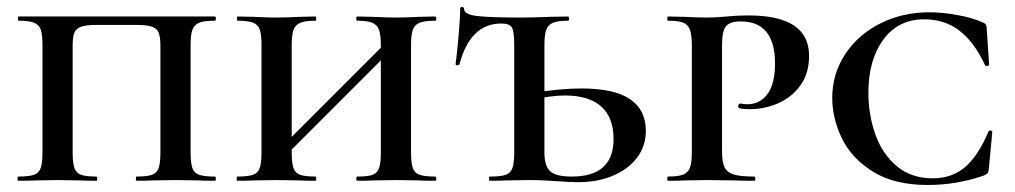

<svg xmlns="http://www.w3.org/2000/svg" viewBox="-20 -515 2892 547"><path d="M32 -12Q62 -12 76.5 -17Q91 -22 96 -36.5Q101 -51 101 -81V-387Q101 -417 96 -431Q91 -445 76.5 -450.5Q62 -456 33 -456Q31 -456 31 -462Q31 -468 33 -468H592Q595 -468 595 -462Q595 -456 592 -456Q562 -456 548 -450.5Q534 -445 528.5 -431Q523 -417 523 -387V-81Q523 -51 528 -36.5Q533 -22 547.5 -17Q562 -12 592 -12Q595 -12 595 -6Q595 0 592 0Q562 0 545 -1L481 -2L415 -1Q399 0 369 0Q367 0 367 -6Q367 -12 369 -12Q399 -12 413 -17Q427 -22 432 -36.5Q437 -51 437 -81V-385Q437 -410 432 -422Q427 -434 413 -439Q399 -444 369 -444H255Q226 -444 211.5 -439Q197 -434 192 -422Q187 -410 187 -385V-81Q187 -51 192 -36.5Q197 -22 211 -17Q225 -12 255 -12Q257 -12 257 -6Q257 0 255 0Q225 0 208 -1L143 -2L81 -1Q63 0 32 0Q30 0 30 -6Q30 -12 32 -12Z M998 -456Q995 -456 995 -462Q995 -468 998 -468L1044 -467Q1084 -465 1109 -465Q1133 -465 1173 -467L1220 -468Q1223 -468 1223 -462Q1223 -456 1220 -456Q1190 -456 1176 -450.5Q1162 -445 1156.5 -431Q1151 -417 1151 -387V-81Q1151 -51 1156 -36.5Q1161 -22 1175.5 -17Q1190 -12 1220 -12Q1223 -12 1223 -6Q1223 0 1220 0Q1190 0 1173 -1L1109 -2L1045 -1Q1028 0 998 0Q995 0 995 -6Q995 -12 998 -12Q1028 -12 1041.5 -17Q1055 -22 1060 -36.5Q1065 -51 1065 -81V-385Q1065 -415 1060 -429.5Q1055 -444 1041 -450Q1027 -456 998 -456ZM757 -71 1104 -418 1122 -400 775 -53ZM657 -456Q655 -456 655 -462Q655 -468 657 -468L705 -467Q745 -465 767 -465Q793 -465 833 -467L879 -468Q881 -468 881 -462Q881 -456 879 -456Q850 -456 835.5 -450Q821 -444 816 -429.5Q811 -415 811 -385V-81Q811 -51 816 -36.5Q821 -22 835 -17Q849 -12 879 -12Q881 -12 881 -6Q881 0 879 0Q849 0 832 -1L767 -2L705 -1Q687 0 656 0Q654 0 654 -6Q654 -12 656 -12Q686 -12 700.5 -17Q715 -22 720 -36.5Q725 -51 725 -81V-387Q725 -417 720 -431Q715 -445 700.5 -450.5Q686 -456 657 -456Z M1408 -448Q1320 -448 1289 -332Q1288 -329 1283 -329Q1278 -329 1278 -332Q1282 -363 1286.5 -413Q1291 -463 1291 -490Q1291 -495 1296.5 -495Q1302 -495 1302 -490Q1302 -474 1338.5 -469.5Q1375 -465 1463 -465Q1495 -465 1545 -467L1599 -468Q1601 -468 1601 -462Q1601 -456 1599 -456Q1569 -456 1555 -450Q1541 -444 1536 -429.5Q1531 -415 1531 -385V-81Q1531 -43 1547 -27.5Q1563 -12 1609 -12Q1728 -12 1728 -119Q1728 -180 1693 -211.5Q1658 -243 1589 -243Q1551 -243 1491 -230L1488 -249Q1577 -263 1636 -263Q1730 -263 1775 -232.5Q1820 -202 1820 -142Q1820 -99 1795 -66Q1770 -33 1726.5 -14.5Q1683 4 1627 4Q1601 4 1563 1Q1550 0 1530 -1Q1510 -2 1486 -2L1423 -1Q1406 0 1376 0Q1373 0 1373 -6Q1373 -12 1376 -12Q1407 -12 1421 -17Q1435 -22 1440 -36.5Q1445 -51 1445 -81V-387Q1445 -425 1438.5 -436.5Q1432 -448 1408 -448Z M2129 -12Q2132 -12 2132 -6Q2132 0 2129 0Q2092 0 2071 -1L1994 -2L1932 -1Q1914 0 1883 0Q1881 0 1881 -6Q1881 -12 1883 -12Q1912 -12 1926 -17.5Q1940 -23 1945.5 -37Q1951 -51 1951 -81V-387Q1951 -416 1945.5 -430.5Q1940 -445 1926 -450.5Q1912 -456 1883 -456Q1881 -456 1881 -462Q1881 -468 1883 -468L1931 -467Q1971 -465 1993 -465Q2020 -465 2050 -468Q2061 -469 2076.5 -470Q2092 -471 2113 -471Q2285 -471 2285 -356Q2285 -306 2260.5 -272Q2236 -238 2197.5 -221Q2159 -204 2116 -204Q2094 -204 2086 -207Q2083 -207 2083 -213Q2083 -215 2084.5 -217.5Q2086 -220 2089 -220Q2101 -218 2109 -218Q2145 -218 2166.5 -247Q2188 -276 2188 -334Q2188 -454 2090 -454Q2061 -454 2049 -441Q2037 -428 2037 -385V-85Q2037 -54 2044 -39Q2051 -24 2070 -18Q2089 -12 2129 -12Z M2780 -451Q2787 -448 2789 -444.5Q2791 -441 2791 -434L2798 -331Q2798 -328 2792.5 -327Q2787 -326 2786 -330Q2755 -396 2713 -428Q2671 -460 2613 -460Q2539 -460 2496.5 -402Q2454 -344 2454 -251Q2454 -189 2473.5 -133Q2493 -77 2534.5 -42Q2576 -7 2637 -7Q2692 -7 2729.5 -39Q2767 -71 2796 -140Q2797 -144 2802 -143Q2807 -142 2807 -139L2797 -33Q2796 -25 2794 -22Q2792 -19 2783 -15Q2706 12 2623 12Q2528 12 2467 -26Q2406 -64 2378.5 -121Q2351 -178 2351 -236Q2351 -304 2387.5 -360Q2424 -416 2487.5 -448Q2551 -480 2628 -480Q2665 -480 2708.5 -472Q2752 -464 2780 -451Z"/></svg>

Font: Cormorant SC SemiBold
Style: Regular
Weight: 600
Designer: Christian Thalmann (Catharsis Fonts)
Foundry: Catharsis Fonts
Version: Version 4.000